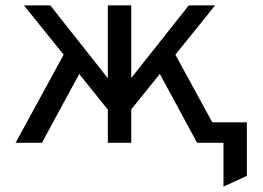

<svg xmlns="http://www.w3.org/2000/svg" viewBox="-20 -531 978 714"><path d="M811 163V0H760V-76H898V123ZM404 -95 69 -511H167L404 -211ZM438 -87V-203L682 -511H780ZM38 0 241 -372 299 -301 136 0ZM381 0V-511H468V0ZM713 0 550 -301 608 -372 811 0Z"/></svg>

Font: Undotted
Style: Regular
Weight: 400
Designer: Delve Withrington, Dave Bailey, Thomas Jockin
Foundry: Delve Fonts LLC
Version: Version 4.000